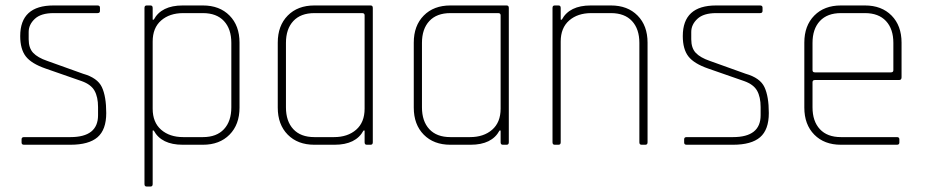

<svg xmlns="http://www.w3.org/2000/svg" viewBox="-20 -530 3386 703"><path d="M238 0H68Q59 0 59 -8V-20Q59 -28 68 -28H238Q339 -28 339 -108V-138Q339 -175 326 -198Q313 -221 279 -233L147 -279Q95 -297 74.5 -323.5Q54 -350 54 -398Q54 -510 176 -510H337Q346 -510 346 -502V-490Q346 -482 337 -482H176Q130 -482 107.5 -461Q85 -440 85 -413V-386Q85 -354 101.5 -336.5Q118 -319 153 -307L284 -260Q337 -245 353 -211Q369 -177 369 -116Q369 -55 337 -27.5Q305 0 238 0Z M531 153H517Q509 153 509 144V-501Q509 -510 517 -510H531Q539 -510 539 -501V-458H543Q571 -510 649 -510H723Q784 -510 820.5 -473Q857 -436 857 -374V-136Q857 -74 820.5 -37Q784 0 723 0H649Q571 0 543 -52H539V144Q539 153 531 153ZM651 -28H723Q773 -28 800 -57Q827 -86 827 -137V-373Q827 -424 800 -453Q773 -482 723 -482H651Q601 -482 570 -455Q539 -428 539 -378V-132Q539 -82 570 -55Q601 -28 651 -28Z M1205 0H1131Q1070 0 1033.5 -37Q997 -74 997 -136V-374Q997 -436 1033.5 -473Q1070 -510 1131 -510H1337Q1345 -510 1345 -501V-9Q1345 0 1337 0H1323Q1315 0 1315 -9V-52H1311Q1283 0 1205 0ZM1315 -132V-474Q1315 -482 1306 -482H1131Q1081 -482 1054 -453Q1027 -424 1027 -373V-137Q1027 -86 1054 -57Q1081 -28 1131 -28H1203Q1253 -28 1284 -55Q1315 -82 1315 -132Z M1703 0H1629Q1568 0 1531.5 -37Q1495 -74 1495 -136V-374Q1495 -436 1531.5 -473Q1568 -510 1629 -510H1835Q1843 -510 1843 -501V-9Q1843 0 1835 0H1821Q1813 0 1813 -9V-52H1809Q1781 0 1703 0ZM1813 -132V-474Q1813 -482 1804 -482H1629Q1579 -482 1552 -453Q1525 -424 1525 -373V-137Q1525 -86 1552 -57Q1579 -28 1629 -28H1701Q1751 -28 1782 -55Q1813 -82 1813 -132Z M2025 0H2011Q2003 0 2003 -9V-501Q2003 -510 2011 -510H2025Q2033 -510 2033 -501V-458H2037Q2065 -510 2143 -510H2217Q2278 -510 2314.5 -473Q2351 -436 2351 -374V-9Q2351 0 2343 0H2329Q2321 0 2321 -9V-373Q2321 -424 2294 -453Q2267 -482 2217 -482H2145Q2095 -482 2064 -455Q2033 -428 2033 -378V-9Q2033 0 2025 0Z M2664 0H2494Q2485 0 2485 -8V-20Q2485 -28 2494 -28H2664Q2765 -28 2765 -108V-138Q2765 -175 2752 -198Q2739 -221 2705 -233L2573 -279Q2521 -297 2500.5 -323.5Q2480 -350 2480 -398Q2480 -510 2602 -510H2763Q2772 -510 2772 -502V-490Q2772 -482 2763 -482H2602Q2556 -482 2533.5 -461Q2511 -440 2511 -413V-386Q2511 -354 2527.5 -336.5Q2544 -319 2579 -307L2710 -260Q2763 -245 2779 -211Q2795 -177 2795 -116Q2795 -55 2763 -27.5Q2731 0 2664 0Z M3264 0H3059Q2998 0 2961.5 -37Q2925 -74 2925 -136V-374Q2925 -436 2961.5 -473Q2998 -510 3059 -510H3147Q3208 -510 3244.5 -473Q3281 -436 3281 -374V-247Q3281 -237 3272 -237H2964Q2955 -237 2955 -229V-137Q2955 -86 2982 -57Q3009 -28 3059 -28H3264Q3273 -28 3273 -20V-8Q3273 0 3264 0ZM2964 -265H3242Q3251 -265 3251 -273V-373Q3251 -424 3224 -453Q3197 -482 3147 -482H3059Q3009 -482 2982 -453Q2955 -424 2955 -373V-273Q2955 -265 2964 -265Z"/></svg>

Font: Rajdhani Light
Style: Regular
Weight: 300
Designer: Satya Rajpurohit, Jyotish Sonowal
Foundry: Indian Type Foundry
Version: Version 1.201;PS 1.0;hotconv 1.0.78;makeotf.lib2.5.61930; tt